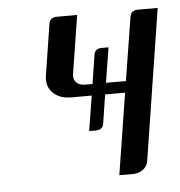

<svg xmlns="http://www.w3.org/2000/svg" viewBox="-40 -476 483 515"><g transform="rotate(-5 201.5 -219.0)"><path d="M87.4 -272Q87.4 -277.8 87.9 -280.8L109.9 -420.9Q112.8 -438 130.9 -438H186L161.1 -280.8Q159.2 -266.6 167.5 -258.3Q175.8 -250 191.9 -250H210.9L223.1 -328.1Q226.1 -344.2 243.2 -344.2H262.2L247.1 -250H300.8L328.1 -420.9Q331.1 -438 349.1 -438H402.8L338.9 -30.8Q336.4 -16.6 324.7 -8.3Q313 0 297.9 0H261.2L295.9 -219.2H242.2L230 -141.1Q227.1 -125 209 -125H190.9L206.1 -219.2H150.9Q119.6 -219.2 102.1 -236.8Q87.4 -251.5 87.4 -272Z"/></g></svg>

Font: Hhenum
Style: Italic
Weight: 400
Designer: T. Christopher White
Version: Version 1.0